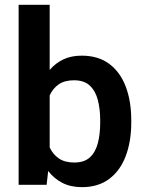

<svg xmlns="http://www.w3.org/2000/svg" viewBox="-20 -770 602 800"><path d="M526.9 -269.5V-259.3Q526.9 -180.7 503.9 -119.9Q481 -59.1 435.3 -24.7Q389.6 9.8 321.3 9.8Q274.4 9.8 239.7 -8.1Q205.1 -25.9 180.7 -57.6L174.3 0H57.6V-750H187V-478.5Q210.9 -506.8 243.9 -522.5Q276.9 -538.1 320.3 -538.1Q389.2 -538.1 435.1 -503.9Q481 -469.7 503.9 -409.2Q526.9 -348.6 526.9 -269.5ZM397.5 -259.3V-269.5Q397.5 -314.5 387.9 -352.3Q378.4 -390.1 354.7 -412.8Q331.1 -435.5 288.6 -435.5Q249 -435.5 224.6 -418.5Q200.2 -401.4 187 -372.6V-155.8Q200.2 -127 225.1 -109.9Q250 -92.8 289.6 -92.8Q331.5 -92.8 355 -114.7Q378.4 -136.7 387.9 -174.3Q397.5 -211.9 397.5 -259.3Z"/></svg>

Font: Vazirmatn UI FD SemiBold
Style: Regular
Weight: 600
Designer: Saber Rastikerdar
Foundry: Saber Rastikerdar
Version: Version 33.003